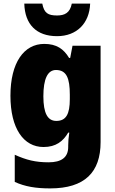

<svg xmlns="http://www.w3.org/2000/svg" viewBox="-20 -807 639 1067"><path d="M481 -787H379C369 -735 339 -721 297 -721C247 -721 225 -734 215 -787H115C118 -672 182 -606 297 -606C406 -606 477 -677 481 -787ZM226 -563C113 -563 38 -459 38 -275C38 -93 111 10 222 10C291 10 331 -22 359 -70H365C361 -46 359 -18 359 1V10C359 68 321 95 250 95C177 95 126 82 62 53V204C119 230 179 240 259 240C451 240 539 150 539 -17V-553H383L370 -485H364C334 -535 294 -563 226 -563ZM291 -418C350 -418 368 -372 368 -281V-256C368 -174 348 -135 293 -135C245 -135 221 -177 221 -272C221 -369 245 -418 291 -418Z"/></svg>

Font: Noto Sans Telugu SemiCondensed Black
Style: Regular
Weight: 900
Width: 4
Designer: Jelle Bosma - Monotype Design Team
Foundry: Monotype Imaging Inc.
Version: Version 2.005